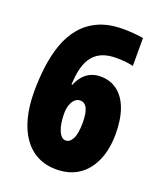

<svg xmlns="http://www.w3.org/2000/svg" viewBox="-136 -812 767 910"><g transform="rotate(20 247.5 -357.0)"><path d="M32 -302Q32 -366 40 -428Q48 -490 67 -543.5Q86 -597 120 -637.5Q154 -678 205 -701Q256 -724 328 -724Q354 -724 379.5 -722Q405 -720 430 -716V-575Q410 -580 388.5 -582Q367 -584 344 -584Q305 -584 276.5 -573Q248 -562 228.5 -539Q209 -516 199 -480Q189 -444 187 -393H191Q203 -421 219 -439Q235 -457 256.5 -466.5Q278 -476 304 -476Q354 -476 390 -448.5Q426 -421 445 -369Q464 -317 464 -244Q464 -167 439 -109.5Q414 -52 367.5 -21Q321 10 255 10Q203 10 161.5 -11Q120 -32 91 -72.5Q62 -113 47 -171Q32 -229 32 -302ZM251 -134Q272 -134 285.5 -160Q299 -186 299 -241Q299 -288 287.5 -312Q276 -336 252 -336Q237 -336 225.5 -325Q214 -314 207.5 -295Q201 -276 201 -252Q201 -227 204.5 -205Q208 -183 214.5 -167.5Q221 -152 230 -143Q239 -134 251 -134Z"/></g></svg>

Font: Noto Sans Khmer ExtraCondensed Black
Style: Regular
Weight: 900
Width: 2
Designer: Danh Hong and the Monotype Design Team
Foundry: Monotype Imaging Inc.
Version: Version 2.004